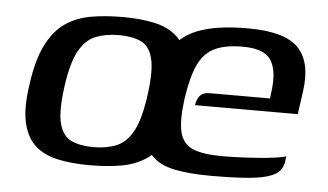

<svg xmlns="http://www.w3.org/2000/svg" viewBox="-38 -461 894 523"><g transform="rotate(5 409.0 -199.0)"><path d="M223 6Q175 6 137 -2Q99 -10 74.5 -31.5Q50 -53 40.5 -93.5Q31 -134 41 -199Q50 -266 70.5 -307Q91 -348 121 -369Q151 -390 190.5 -397Q230 -404 278 -404Q326 -404 364 -396Q402 -388 426 -366.5Q450 -345 459 -304.5Q468 -264 459 -199Q449 -131 429.5 -90.5Q410 -50 380 -29Q350 -8 311 -1Q272 6 223 6ZM229 -44Q265 -44 292 -55Q319 -66 337 -99Q355 -132 364 -199Q373 -266 364.5 -299Q356 -332 332.5 -343Q309 -354 272 -354Q236 -354 208.5 -343Q181 -332 163 -299Q145 -266 136 -199Q127 -132 136 -99Q145 -66 169 -55Q193 -44 229 -44ZM555 6Q494 6 454 -2.5Q414 -11 393 -33Q372 -55 366.5 -94Q361 -133 370 -194Q381 -272 407 -317.5Q433 -363 483.5 -383Q534 -403 621 -403Q721 -403 758.5 -364.5Q796 -326 785 -246L776 -182H495Q497 -198 505.5 -208Q514 -218 533 -218H697L700 -244Q706 -298 687 -325Q668 -352 611 -352Q564 -352 535 -338.5Q506 -325 490 -291.5Q474 -258 465 -196Q457 -136 465 -104.5Q473 -73 501 -61.5Q529 -50 581 -50Q600 -50 626 -51Q652 -52 679 -54Q706 -56 727 -59Q748 -62 755 -65L753 -51Q752 -40 745 -29Q738 -18 722 -11Q699 -1 658 2.5Q617 6 555 6Z"/></g></svg>

Font: Genos Thin Medium
Style: Italic
Weight: 500
Italic angle: -8°
Version: Version 1.010